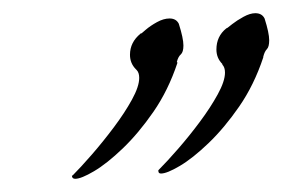

<svg xmlns="http://www.w3.org/2000/svg" viewBox="-20 -667 446 291"><path d="M224 -404Q220 -404 220 -408V-409L221 -410Q233 -422 250 -441.5Q267 -461 283 -482.5Q299 -504 310 -524Q321 -544 321 -557Q321 -565 317 -569V-570Q308 -579 308 -592Q308 -612 323 -624L325 -625Q325 -625 332 -630.5Q339 -636 349 -641.5Q359 -647 367 -647Q377 -647 381 -639Q388 -617 388 -606Q388 -596 384.5 -592.5Q381 -589 379 -581V-580Q365 -538 342.5 -505.5Q320 -473 296 -450Q272 -427 252.5 -415.5Q233 -404 224 -404ZM94 -396Q89 -396 89 -401H90Q102 -413 119 -432.5Q136 -452 152.5 -474Q169 -496 180 -516Q191 -536 191 -549Q191 -557 187 -561L186 -562Q177 -571 177 -584Q177 -603 193 -616L194 -617V-616Q194 -616 201 -622Q208 -628 218 -633.5Q228 -639 237 -639Q247 -639 251 -631Q258 -609 258 -598Q258 -588 254 -584.5Q250 -581 248 -573L249 -572Q235 -530 212.5 -497.5Q190 -465 166 -442Q142 -419 122.5 -407.5Q103 -396 94 -396Z"/></svg>

Font: Bilbo
Style: Regular
Weight: 400
Designer: Robert E. Leuschke
Foundry: Robert E. Leuschke
Version: Version 1.100